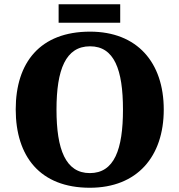

<svg xmlns="http://www.w3.org/2000/svg" viewBox="-20 -874 845 904"><path d="M256 -767H546V-854H256ZM403 10C626 10 751 -137 751 -358C751 -580 626 -725 404 -725C169 -725 54 -580 54 -359C54 -137 169 10 403 10ZM403 -59C289 -59 246 -170 246 -358C246 -546 289 -656 404 -656C518 -656 559 -546 559 -358C559 -170 518 -59 403 -59Z"/></svg>

Font: Noto Serif Malayalam ExtraBold
Style: Regular
Weight: 800
Designer: Indian type Foundry, Jelle Bosma, Monotype Design Team
Foundry: Monotype Imaging Inc.
Version: Version 2.104